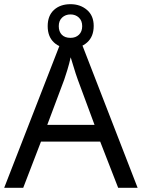

<svg xmlns="http://www.w3.org/2000/svg" viewBox="-20 -898 679 918"><path d="M545 0 459 -221H176L91 0H0L279 -717H360L638 0ZM352 -517Q349 -525 342 -546Q335 -567 328.5 -589.5Q322 -612 318 -624Q311 -593 302 -563.5Q293 -534 287 -517L206 -301H432ZM317 -667Q268 -667 238 -695Q208 -723 208 -773Q208 -823 238 -850.5Q268 -878 317 -878Q364 -878 396 -850.5Q428 -823 428 -774Q428 -723 396.5 -695Q365 -667 317 -667ZM317 -717Q342 -717 357.5 -732Q373 -747 373 -773Q373 -799 357 -814Q341 -829 317 -829Q293 -829 277 -814Q261 -799 261 -773Q261 -747 275.5 -732Q290 -717 317 -717Z"/></svg>

Font: Noto Sans Old North Arabian
Style: Regular
Weight: 400
Designer: Monotype Design Team
Foundry: Monotype Imaging Inc.
Version: Version 2.001; ttfautohint (v1.8.4.7-5d5b)